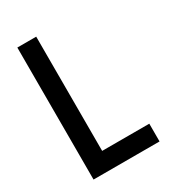

<svg xmlns="http://www.w3.org/2000/svg" viewBox="-173 -791 788 882"><g transform="rotate(-30 221.5 -350.0)"><path d="M60.1 -700.2H160.2V-94.2H410.2V0H60.1Z"/></g></svg>

Font: TASA Explorer Medium
Style: Regular
Weight: 500
Designer: Weizhong Zhang
Foundry: Local Remote
Version: Version 1.000;Glyphs 3.1.2 (3151)